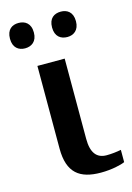

<svg xmlns="http://www.w3.org/2000/svg" viewBox="-116 -808 604 877"><g transform="rotate(-15 185.5 -369.0)"><path d="M262 -628C291 -628 318 -645 318 -688C318 -732 291 -748 262 -748C231 -748 205 -732 205 -688C205 -645 231 -628 262 -628ZM62 -628C92 -628 119 -645 119 -688C119 -732 92 -748 62 -748C32 -748 6 -732 6 -688C6 -645 32 -628 62 -628ZM250 10C302 10 347 -1 364 -9V-67C343 -63 319 -60 295 -60C249 -60 224 -90 224 -156V-536H95V-145C95 -30 150 10 250 10Z"/></g></svg>

Font: Noto Serif Semi
Style: Regular
Weight: 600
Designer: Monotype Design Team
Foundry: Monotype Imaging Inc.
Version: Version 1.002